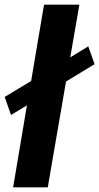

<svg xmlns="http://www.w3.org/2000/svg" viewBox="-26 -800 424 820"><path d="M21 -309 89 -350 30 0H178L256 -452L378 -526L351 -602L274 -555L313 -780H162L107 -454L-6 -386Z"/></svg>

Font: Jost*
Style: Bold Italic
Weight: 700
Italic angle: -10°
Version: Version 3.7